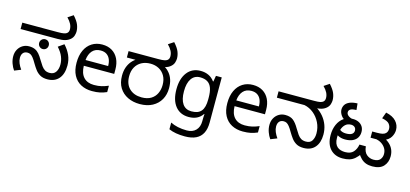

<svg xmlns="http://www.w3.org/2000/svg" viewBox="-79 -1395 4777 2239"><g transform="rotate(15 2309.5 -275.0)"><path d="M483 12Q430 12 395.5 -8Q361 -28 337.5 -59.5Q314 -91 294 -125Q269 -169 251 -191Q233 -213 217.5 -221Q202 -229 182 -229Q148 -229 129.5 -207.5Q111 -186 111 -148Q111 -116 125 -82.5Q139 -49 162 -17L84 14Q61 -18 46 -60.5Q31 -103 31 -146Q31 -192 51 -228Q71 -264 105 -284.5Q139 -305 181 -305Q223 -305 252 -292Q281 -279 303.5 -253Q326 -227 349 -187Q372 -148 391.5 -121Q411 -94 434 -80.5Q457 -67 490 -67Q540 -67 564 -103Q588 -139 588 -194Q588 -239 570 -286Q552 -333 504 -387L572 -435Q619 -384 644.5 -327Q670 -270 670 -203Q670 -101 621 -44.5Q572 12 483 12ZM341 -315Q317 -315 300 -332Q283 -349 283 -374Q283 -399 300 -416Q317 -433 341 -433Q366 -433 382.5 -416Q399 -399 399 -374Q399 -349 382.5 -332Q366 -315 341 -315ZM32 -474V-551H458Q512 -551 534 -556Q556 -561 567 -569Q580 -579 584.5 -591.5Q589 -604 589 -618Q589 -651 573 -682.5Q557 -714 524 -747L589 -790Q636 -738 653 -696.5Q670 -655 670 -612Q670 -593 662 -565.5Q654 -538 629 -516Q603 -494 568.5 -484Q534 -474 477 -474Z M1001 -546Q1070 -546 1119.5 -516Q1169 -486 1195.5 -431.5Q1222 -377 1222 -304V-251H855Q857 -160 901.5 -112.5Q946 -65 1026 -65Q1077 -65 1116.5 -74.5Q1156 -84 1198 -102V-25Q1157 -7 1117 1.5Q1077 10 1022 10Q946 10 887.5 -21Q829 -52 796.5 -113.5Q764 -175 764 -264Q764 -352 793.5 -415Q823 -478 876.5 -512Q930 -546 1001 -546ZM1000 -474Q937 -474 900.5 -433.5Q864 -393 857 -321H1130Q1130 -367 1116 -401Q1102 -435 1073.5 -454.5Q1045 -474 1000 -474Z M1599 12Q1518 12 1453.5 -19Q1389 -50 1352 -109.5Q1315 -169 1315 -255Q1315 -312 1330.5 -356Q1346 -400 1374 -433Q1402 -466 1441 -488L1459 -474H1315V-551H1671Q1725 -551 1747 -556Q1769 -561 1780 -569Q1793 -579 1797.5 -591.5Q1802 -604 1802 -618Q1802 -651 1786 -682.5Q1770 -714 1737 -747L1802 -790Q1849 -738 1866 -696.5Q1883 -655 1883 -612Q1883 -593 1875 -565.5Q1867 -538 1842 -516Q1829 -504 1811 -494.5Q1793 -485 1769 -480L1764 -488Q1802 -464 1828.5 -431.5Q1855 -399 1869 -356Q1883 -313 1883 -255Q1883 -177 1849 -117Q1815 -57 1751.5 -22.5Q1688 12 1599 12ZM1600 -69Q1668 -69 1712.5 -96Q1757 -123 1779 -169.5Q1801 -216 1801 -272Q1801 -337 1774.5 -382.5Q1748 -428 1703 -452Q1658 -476 1601 -476Q1539 -476 1493 -450.5Q1447 -425 1422 -379.5Q1397 -334 1397 -272Q1397 -175 1452.5 -122Q1508 -69 1600 -69Z M2189 -546Q2242 -546 2284.5 -526Q2327 -506 2357 -465H2362L2374 -536H2444V9Q2444 85 2418 136.5Q2392 188 2339 214Q2286 240 2204 240Q2146 240 2097.5 231.5Q2049 223 2011 206V125Q2049 145 2100 156Q2151 167 2209 167Q2278 167 2317.5 126.5Q2357 86 2357 16V-5Q2357 -17 2358 -39.5Q2359 -62 2360 -71H2356Q2328 -30 2286.5 -10Q2245 10 2190 10Q2086 10 2027.5 -63Q1969 -136 1969 -267Q1969 -395 2027.5 -470.5Q2086 -546 2189 -546ZM2201 -472Q2134 -472 2097 -418.5Q2060 -365 2060 -266Q2060 -167 2096.5 -114.5Q2133 -62 2203 -62Q2244 -62 2273 -72.5Q2302 -83 2321 -105.5Q2340 -128 2349 -163Q2358 -198 2358 -246V-267Q2358 -340 2341.5 -385Q2325 -430 2290 -451Q2255 -472 2201 -472Z M2821 -546Q2890 -546 2939.5 -516Q2989 -486 3015.5 -431.5Q3042 -377 3042 -304V-251H2675Q2677 -160 2721.5 -112.5Q2766 -65 2846 -65Q2897 -65 2936.5 -74.5Q2976 -84 3018 -102V-25Q2977 -7 2937 1.5Q2897 10 2842 10Q2766 10 2707.5 -21Q2649 -52 2616.5 -113.5Q2584 -175 2584 -264Q2584 -352 2613.5 -415Q2643 -478 2696.5 -512Q2750 -546 2821 -546ZM2820 -474Q2757 -474 2720.5 -433.5Q2684 -393 2677 -321H2950Q2950 -367 2936 -401Q2922 -435 2893.5 -454.5Q2865 -474 2820 -474Z M3576 12Q3523 12 3488.5 -8Q3454 -28 3430.5 -59.5Q3407 -91 3387 -125Q3362 -169 3344 -191Q3326 -213 3310.5 -221Q3295 -229 3275 -229Q3241 -229 3222.5 -207.5Q3204 -186 3204 -148Q3204 -116 3218 -82.5Q3232 -49 3255 -17L3177 14Q3154 -18 3139 -60Q3124 -102 3124 -145Q3124 -192 3144 -228Q3164 -264 3198 -284.5Q3232 -305 3274 -305Q3336 -305 3372 -276Q3408 -247 3442 -187Q3465 -148 3484 -121Q3503 -94 3526.5 -80.5Q3550 -67 3585 -67Q3637 -67 3658.5 -103.5Q3680 -140 3680 -190Q3680 -260 3650.5 -320Q3621 -380 3571.5 -420.5Q3522 -461 3460 -474H3126V-551H3551Q3605 -551 3626.5 -556Q3648 -561 3659 -569Q3672 -579 3676.5 -591.5Q3681 -604 3681 -618Q3681 -651 3665 -682.5Q3649 -714 3616 -747L3681 -790Q3728 -738 3745 -696.5Q3762 -655 3762 -612Q3762 -593 3754 -565.5Q3746 -538 3721 -516Q3696 -494 3661 -484Q3626 -474 3568 -474H3544L3601 -483Q3652 -451 3688 -407Q3724 -363 3743 -310.5Q3762 -258 3762 -198Q3762 -100 3713.5 -44Q3665 12 3576 12Z M4047 12Q4002 12 3965 -2.5Q3928 -17 3900.5 -46Q3873 -75 3858.5 -117.5Q3844 -160 3844 -216Q3844 -288 3869 -344Q3894 -400 3939.5 -432Q3985 -464 4047 -464Q4088 -464 4118.5 -449Q4149 -434 4166 -407Q4183 -380 4183 -342Q4183 -303 4164.5 -273Q4146 -243 4109.5 -226Q4073 -209 4019 -209Q3967 -209 3932 -230Q3897 -251 3878 -274L3898 -340Q3911 -322 3939 -300.5Q3967 -279 4012 -279Q4061 -279 4083 -295Q4105 -311 4105 -338Q4105 -365 4088 -379.5Q4071 -394 4045 -394Q4003 -394 3976 -369Q3949 -344 3936.5 -303Q3924 -262 3924 -215V-205Q3924 -165 3934.5 -138.5Q3945 -112 3963 -96.5Q3981 -81 4005.5 -74Q4030 -67 4057 -67Q4124 -67 4156.5 -103.5Q4189 -140 4198 -195H4275Q4281 -128 4317 -97.5Q4353 -67 4401 -67Q4456 -67 4479.5 -95Q4503 -123 4503 -162Q4503 -201 4484.5 -231Q4466 -261 4436 -280.5Q4406 -300 4370 -307L4438 -352Q4488 -332 4520.5 -303Q4553 -274 4569 -237Q4585 -200 4585 -156Q4585 -83 4541.5 -35.5Q4498 12 4406 12Q4363 12 4330 0Q4297 -12 4270.5 -37.5Q4244 -63 4221 -102L4254 -103Q4224 -60 4194.5 -34.5Q4165 -9 4129.5 1.5Q4094 12 4047 12ZM3993 -412Q3939 -429 3914 -465Q3889 -501 3889 -536Q3889 -567 3904.5 -592.5Q3920 -618 3956 -634.5Q3992 -651 4052 -653L4060 -575Q4011 -574 3989.5 -561.5Q3968 -549 3968 -525Q3968 -502 3988.5 -485Q4009 -468 4050 -458ZM4302 -306V-381H4359Q4402 -381 4426 -387Q4450 -393 4463 -406Q4474 -417 4479 -430.5Q4484 -444 4484 -460Q4484 -493 4462.5 -520Q4441 -547 4374 -560L4402 -636Q4485 -618 4525.5 -573Q4566 -528 4566 -469Q4566 -425 4541 -383Q4516 -341 4457 -320Q4444 -316 4434 -312.5Q4424 -309 4412.5 -307.5Q4401 -306 4381 -306Z"/></g></svg>

Font: kannada15
Style: Book
Weight: 400
Designer: Jelle Bosma - Monotype Design Team
Foundry: Monotype Imaging Inc.
Version: Version 2.003